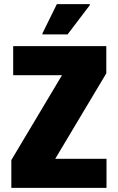

<svg xmlns="http://www.w3.org/2000/svg" viewBox="-20 -912 572 932"><path d="M35 0V-135L281 -547H44V-688H496V-556L248 -141H497V0ZM186 -745V-750L256 -892H416V-887L308 -745Z"/></svg>

Font: Saira SemiCondensed ExtraBold
Style: Regular
Weight: 800
Width: 4
Designer: Hector Gatti with collaboration of the Omnibus-Type team
Foundry: Omnibus-Type
Version: Version 1.101